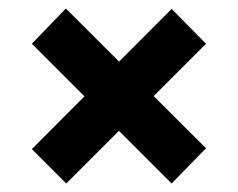

<svg xmlns="http://www.w3.org/2000/svg" viewBox="-20 -553 560 452"><path d="M136 -121 55 -202 384 -532 465 -450ZM384 -121 55 -450 135 -533 465 -204Z"/></svg>

Font: Bricolage Grotesque 18pt
Style: Bold
Weight: 700
Designer: Mathieu Triay
Foundry: Atelier Triay
Version: Version 1.000;gftools[0.9.30]